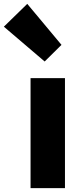

<svg xmlns="http://www.w3.org/2000/svg" viewBox="-86 -973 427 993"><path d="M72 0H250V-569H72ZM145 -655 232 -741 55 -953 -66 -835Z"/></svg>

Font: Noto Sans KR Black
Style: Regular
Weight: 900
Designer: Ryoko NISHIZUKA 西塚涼子 (kana, bopomofo & ideographs); Paul D. Hunt (Latin, Greek & Cyrillic); Sandoll Communications 산돌커뮤니
Foundry: Adobe
Version: Version 2.004;hotconv 1.0.118;makeotfexe 2.5.65603